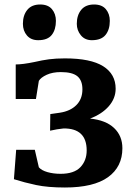

<svg xmlns="http://www.w3.org/2000/svg" viewBox="-20 -827 590 855"><path d="M134 -551Q168 -559 198.5 -563Q229 -567 269 -567Q384 -567 439.5 -532Q495 -497 495 -432Q495 -389 464.5 -354Q434 -319 381 -299Q451 -292 488 -257Q525 -222 525 -167Q525 -84 461 -38Q397 8 269 8Q193 8 141 -3Q89 -14 42 -29L52 -160H135L153 -82Q165 -68 191.5 -60.5Q218 -53 250 -53Q310 -53 338 -82.5Q366 -112 366 -157Q366 -256 263 -255Q251 -254 233 -251Q215 -248 203 -245L204 -319L246 -325Q293 -332 320 -359Q347 -386 347 -429Q347 -469 324.5 -487.5Q302 -506 251 -506Q214 -506 188 -494Q162 -482 153 -467L140 -386H50V-540Q81 -540 134 -551ZM82 -721Q82 -759 101.5 -783Q121 -807 159 -807Q194 -807 211.5 -786Q229 -765 229 -734Q229 -695 210.5 -671.5Q192 -648 150 -648Q118 -648 100 -669Q82 -690 82 -721ZM322 -721Q322 -759 341.5 -783Q361 -807 399 -807Q434 -807 451.5 -786Q469 -765 469 -734Q469 -695 450 -671.5Q431 -648 389 -648Q358 -648 340 -670Q322 -692 322 -721Z"/></svg>

Font: Koeln Type Serif
Style: Bold
Weight: 700
Designer: Eben Sorkin
Foundry: Eben Sorkin
Version: Version 2.002